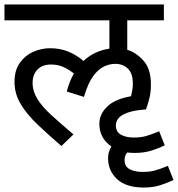

<svg xmlns="http://www.w3.org/2000/svg" viewBox="-20 -642 797 860"><path d="M204 -426Q248 -426 284.5 -411.5Q321 -397 354 -369Q402 -414 470 -424V-551H0V-622H714V-551H550V-419Q590 -407 623 -370Q656 -333 656 -264Q656 -229 649 -201.5Q642 -174 634 -152Q580 -148 550.5 -137Q521 -126 510 -111.5Q499 -97 499 -80Q499 -52 521 -39Q543 -26 580 -26Q612 -26 635.5 -33Q659 -40 693 -54L718 9Q692 22 658.5 32.5Q625 43 584 43Q566 43 550 41Q538 55 538 75Q538 103 560 115.5Q582 128 619 128Q651 128 674.5 121.5Q698 115 732 101L757 164Q731 177 698 187.5Q665 198 624 198Q545 198 504.5 160.5Q464 123 464 66Q464 39 479 14Q425 -23 425 -88Q425 -130 459.5 -164Q494 -198 567 -211Q570 -224 572.5 -238Q575 -252 575 -268Q575 -313 553 -334.5Q531 -356 496 -356Q471 -356 445.5 -344Q420 -332 397 -300.5Q374 -269 356 -208L279 -232Q291 -278 311 -313Q288 -331 263.5 -342Q239 -353 209 -353Q169 -353 147.5 -330Q126 -307 126 -271Q126 -233 147.5 -198.5Q169 -164 210 -126.5Q251 -89 309 -40L255 12Q197 -38 149 -83.5Q101 -129 73 -175.5Q45 -222 45 -275Q45 -328 69.5 -361.5Q94 -395 130.5 -410.5Q167 -426 204 -426Z"/></svg>

Font: Noto Sans
Style: Regular
Weight: 400
Designer: Monotype Design Team
Foundry: Monotype Imaging Inc.
Version: Version 2.007